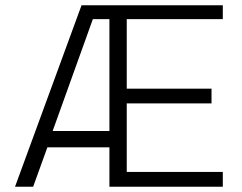

<svg xmlns="http://www.w3.org/2000/svg" viewBox="-20 -710 921 730"><path d="M37.1 0 290 -689.9H827.1V-637.2H461.9V-373H784.2V-316.9H461.9V-56.2H827.1V0H396V-149.9H160.2L106 0ZM180.2 -211.9H396V-637.2H333Z"/></svg>

Font: Acari Sans Light
Style: Regular
Weight: 300
Designer: Alfredo Marco Pradil and Stefan Peev
Foundry: Hanken Design Co.
Version: Version 1.045;January 11, 2019;FontCreator 11.5.0.2425 64-bi